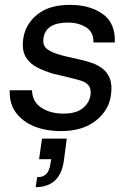

<svg xmlns="http://www.w3.org/2000/svg" viewBox="-20 -528 535 791"><path d="M231 12Q170 12 122 -7Q74 -26 46 -63.5Q18 -101 20 -156H112Q113 -109 150 -84.5Q187 -60 241 -60Q294 -60 321 -82Q348 -104 353 -137Q356 -163 345 -176Q334 -189 315.5 -195Q297 -201 279 -205Q259 -210 238.5 -215Q218 -220 200 -224Q166 -234 134.5 -249.5Q103 -265 86 -293.5Q69 -322 76 -370Q85 -429 134 -468.5Q183 -508 268 -508Q350 -508 403 -470.5Q456 -433 453 -353H365Q366 -396 334.5 -415.5Q303 -435 260 -435Q168 -435 159 -370Q155 -340 174.5 -325.5Q194 -311 231 -301Q249 -296 270.5 -291.5Q292 -287 307 -283Q330 -278 355 -270Q380 -262 401 -246.5Q422 -231 432.5 -204.5Q443 -178 437 -136Q429 -74 375 -31Q321 12 231 12ZM127 243 133 202Q158 202 170.5 189Q183 176 187 151L191 128H141L153 43H255L243 135Q235 190 205.5 216.5Q176 243 127 243Z"/></svg>

Font: Host Grotesk
Style: Italic
Weight: 400
Italic angle: -8°
Designer: Doğukan Karapınar based on Poppins by Indian Type Foundry, Jonny Pinhorn
Foundry: Element Type
Version: Version 1.001; ttfautohint (v1.8.4.7-5d5b)